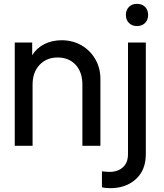

<svg xmlns="http://www.w3.org/2000/svg" viewBox="-20 -761 856 1002"><path d="M57 -539H148V-473Q172 -511 212 -531Q252 -551 302 -551Q359 -551 405 -524.5Q451 -498 477.5 -452Q504 -406 504 -349V0H410V-319Q410 -385 374.5 -423Q339 -461 281 -461Q223 -461 186.5 -422.5Q150 -384 150 -319V0H57ZM512 216V133Q533 136 552 136Q595 136 621.5 112Q648 88 648 43V-539H741V43Q741 127 689 174Q637 221 556 221Q530 221 512 216ZM695 -741Q721 -741 737 -725Q753 -709 753 -683Q753 -657 737 -641Q721 -625 695 -625Q669 -625 653 -641Q637 -657 637 -683Q637 -709 653 -725Q669 -741 695 -741Z"/></svg>

Font: BLUETTI 2.0 Normal
Style: Normal
Weight: 400
Designer: Stijn de Vries
Foundry: tokotype
Version: Version 2.005;October 31, 2023;FontCreator 14.0.0.2814 64-bi